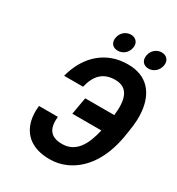

<svg xmlns="http://www.w3.org/2000/svg" viewBox="-207 -1015 1067 1156"><g transform="rotate(30 326.0 -437.5)"><path d="M418 -602C512 -602 531 -523 518 -415H316L295 -296H497C472 -187 428 -107 332 -107C249 -107 221 -152 229 -236H98C94 -200 95 -167 102 -137C123 -46 193 10 312 10C353 10 390 2 426 -14C534 -63 608 -173 636 -332L643 -377C652 -430 655 -478 650 -520C637 -635 574 -721 439 -721C399 -721 362 -715 329 -702C237 -667 169 -587 138 -469H270C290 -555 335 -602 418 -602ZM342 -761C376 -761 407 -785 414 -823C421 -860 398 -885 364 -885C330 -885 299 -861 292 -823C285 -784 307 -761 342 -761ZM556 -760C590 -760 621 -785 628 -823C635 -860 612 -885 578 -885C544 -885 513 -861 506 -823C499 -785 521 -760 556 -760Z"/></g></svg>

Font: Asimov
Style: NarIt
Weight: 500
Designer: Google
Version: Version 2.000980; 2014